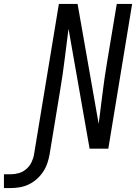

<svg xmlns="http://www.w3.org/2000/svg" viewBox="-170 -755 691 975"><path d="M-150 200V130H-115Q-95 130 -74 124Q-53 118 -36 103Q-19 88 -9.5 68Q0 48 3 28L129 -735H224L331 -126Q332 -136 333.5 -146Q335 -156 336 -165L350 -276Q355 -317 361 -358.5Q367 -400 374 -441L423 -735H501L380 0H285L178 -609Q177 -599 175.5 -589Q174 -579 173 -570L159 -459Q154 -418 148 -376.5Q142 -335 135 -294L82 28Q78 51 70.5 73.5Q63 96 49.5 116.5Q36 137 17 154Q-2 171 -24 181.5Q-46 192 -69.5 196Q-93 200 -115 200Z"/></svg>

Font: Iosevka SS04
Style: Italic
Weight: 400
Italic angle: -9°
Monospace: yes
Designer: Belleve Invis
Foundry: Belleve Invis
Version: Version 19.0.0; ttfautohint (v1.8.4)